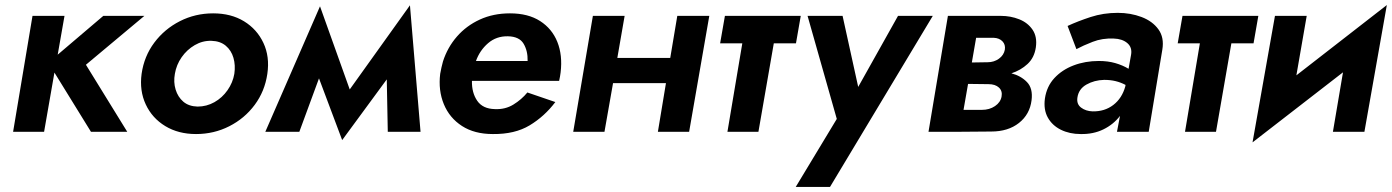

<svg xmlns="http://www.w3.org/2000/svg" viewBox="-20 -523 5525 762"><path d="M109 -460H236L209 -306L390 -460H553L321 -266L485 0H341L196 -235L155 0H32Z M542 -230Q552 -300 592.5 -354Q633 -408 694 -439Q755 -470 826 -470Q897 -470 948.5 -438.5Q1000 -407 1025.5 -352.5Q1051 -298 1041 -230Q1031 -161 991 -107Q951 -53 890 -22Q829 9 758 9Q688 9 636 -22.5Q584 -54 558.5 -108.5Q533 -163 542 -230ZM674 -230Q668 -197 677 -167.5Q686 -138 707.5 -119.5Q729 -101 764 -100Q800 -100 831 -117.5Q862 -135 883 -165Q904 -195 910 -230Q915 -264 906.5 -293.5Q898 -323 876 -341.5Q854 -360 819 -361Q784 -362 753 -344Q722 -326 701 -296Q680 -266 674 -230Z M1033 0 1250 -498 1368 -168 1607 -502 1649 0H1519L1515 -208L1338 33L1246 -212L1168 0Z M2184 -118Q2141 -61 2082 -25.5Q2023 10 1936 9Q1863 9 1813.5 -23Q1764 -55 1741.5 -109.5Q1719 -164 1727 -230Q1729 -243 1732 -255Q1735 -267 1738 -279Q1756 -335 1793.5 -378Q1831 -421 1884.5 -445.5Q1938 -470 2004 -470Q2076 -470 2123.5 -439.5Q2171 -409 2192 -356.5Q2213 -304 2205 -236Q2203 -219 2199 -202H1853Q1852 -155 1874 -123Q1896 -91 1944 -90Q1985 -88 2017.5 -108Q2050 -128 2073 -156ZM1996 -379Q1950 -380 1917 -351.5Q1884 -323 1869 -281H2074Q2075 -321 2058 -349.5Q2041 -378 1996 -379Z M2333 -460H2459L2430 -293H2640L2668 -460H2795L2715 0H2591L2623 -193H2413L2379 0H2255Z M2857 -460H3158L3139 -351H3051L2990 0H2867L2926 -351H2838Z M3682 -460 3274 219H3138L3301 -51L3185 -460H3324L3386 -178L3544 -460Z M3742 -460H3952Q3991 -460 4025 -446.5Q4059 -433 4078 -405Q4097 -377 4091 -335Q4085 -294 4058 -269Q4031 -244 3994 -232Q4032 -222 4056 -197Q4080 -172 4074 -125Q4067 -69 4024 -35Q3981 -1 3914 -1L3789 0H3665ZM3924 -373H3854L3837 -275L3900 -276Q3925 -276 3944.5 -290Q3964 -304 3968 -326Q3971 -346 3958.5 -359Q3946 -372 3924 -373ZM3903 -189 3822 -190 3804 -87H3877Q3907 -87 3929 -102Q3951 -117 3955 -140Q3959 -162 3944.5 -175.5Q3930 -189 3903 -189Z M4252 -328 4217 -420Q4258 -439 4308.5 -455.5Q4359 -472 4416 -472Q4467 -472 4510.5 -455.5Q4554 -439 4577.5 -406.5Q4601 -374 4593 -326L4539 0H4413L4425 -63Q4399 -29 4359 -9.5Q4319 10 4269 9Q4225 9 4190.5 -8Q4156 -25 4138.5 -56.5Q4121 -88 4127 -132Q4134 -180 4164.5 -213Q4195 -246 4241 -263.5Q4287 -281 4341 -281Q4377 -281 4406.5 -272.5Q4436 -264 4459 -250L4469 -306Q4474 -335 4454 -352Q4434 -369 4400 -370Q4355 -372 4316.5 -357Q4278 -342 4252 -328ZM4256 -136Q4252 -110 4270.5 -96Q4289 -82 4316 -81Q4364 -80 4398.5 -106.5Q4433 -133 4446 -180L4447 -186Q4428 -196 4407.5 -201Q4387 -206 4362 -206Q4323 -205 4292 -187.5Q4261 -170 4256 -136Z M4673 -460H4974L4955 -351H4867L4806 0H4683L4742 -351H4654Z M5166 -460 5125 -224 5484 -503 5395 0H5270L5310 -236L4951 42L5040 -460Z"/></svg>

Font: Von Semi
Style: Italic
Weight: 600
Version: Version 4.000; ttfautohint (v1.8.4.7-5d5b)